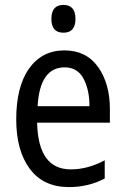

<svg xmlns="http://www.w3.org/2000/svg" viewBox="-20 -751 510 781"><path d="M189 -674Q189 -618 238 -618Q287 -618 287 -674Q287 -731 238 -731Q189 -731 189 -674ZM46 -265Q46 -139 101 -64.5Q156 10 261 10Q340 10 406 -25V-99Q337 -62 268 -62Q135 -62 131 -252H427V-307Q427 -411 379 -478.5Q331 -546 242 -546Q151 -546 98.5 -472.5Q46 -399 46 -265ZM344 -319H133Q142 -477 243 -477Q295 -477 319.5 -431.5Q344 -386 344 -319Z"/></svg>

Font: Noto Sans Display SemiCondensed
Style: Regular
Weight: 400
Width: 4
Designer: Monotype Design team
Foundry: Monotype Imaging Inc.
Version: 1.000